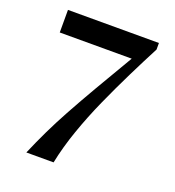

<svg xmlns="http://www.w3.org/2000/svg" viewBox="-122 -757 781 855"><g transform="rotate(20 268.0 -330.0)"><path d="M98 0Q123 -59 150 -115Q177 -171 211 -233Q245 -295 290 -372.5Q335 -450 396 -553H55V-660H486V-629Q450 -560 411.5 -482Q373 -404 336.5 -322.5Q300 -241 271.5 -159.5Q243 -78 227 0Z"/></g></svg>

Font: Spectral SemiBold
Style: Regular
Weight: 600
Designer: Jean-Baptiste Levee
Foundry: Production Type
Version: Version 2.001